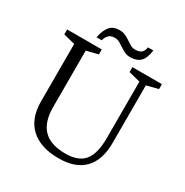

<svg xmlns="http://www.w3.org/2000/svg" viewBox="-199 -1041 1164 1211"><g transform="rotate(30 382.5 -435.5)"><path d="M595 -663V-251Q595 -138 553 -87Q511 -36 417 -36Q309 -36 256.5 -89.5Q204 -143 204 -253V-663L288 -684V-720H36V-684L120 -663V-244Q120 -121 191 -55Q262 11 395 11Q516 11 579 -53.5Q642 -118 642 -243V-663L726 -684V-720H511V-684ZM221 -770H259Q264 -792 278.5 -808.5Q293 -825 324 -825Q343 -825 359 -816Q375 -807 391 -796Q407 -785 425.5 -776Q444 -767 468 -767Q513 -767 539 -791.5Q565 -816 573 -877H534Q530 -851 515.5 -837.5Q501 -824 470 -824Q451 -824 435.5 -833Q420 -842 404 -853Q388 -864 369 -873Q350 -882 325 -882Q280 -882 256 -854.5Q232 -827 221 -770Z"/></g></svg>

Font: GradeGX
Style: Regular
Weight: 100
Width: 1
Designer: Adam Twardoch
Foundry: Adam Twardoch
Version: Version 2.002; DEVELOPMENT